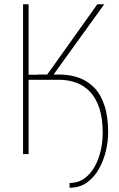

<svg xmlns="http://www.w3.org/2000/svg" viewBox="-20 -731 567 911"><path d="M115.7 -710.9V0H89.4V-710.9ZM474.6 -710.9 216.3 -352.5H104.5L107.4 -376.5H203.6L441.9 -710.9ZM157.7 -352.5V-377.4H260.3Q310.1 -377.4 352.3 -362.8Q394.5 -348.1 426.3 -315.9Q458 -283.7 475.6 -230.7Q493.2 -177.7 493.2 -101.1Q493.2 -62 482.9 -17.1Q472.7 27.8 450.7 68.1Q428.7 108.4 394 134Q359.4 159.7 310.1 159.7V137.2Q349.6 137.2 379.2 116.5Q408.7 95.7 428.5 60.8Q448.2 25.9 457.8 -16.1Q467.3 -58.1 467.3 -100.6Q467.3 -168.5 451.7 -216.6Q436 -264.6 408 -294.7Q379.9 -324.7 342 -338.6Q304.2 -352.5 260.3 -352.5Z"/></svg>

Font: Roboto Condensed Thin
Style: Regular
Weight: 250
Width: 3
Designer: Christian Robertson
Foundry: Google
Version: Version 3.009; 2024